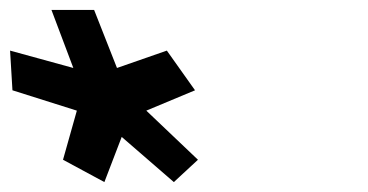

<svg xmlns="http://www.w3.org/2000/svg" viewBox="-234 -880 742 387"><path d="M102.3 -778 1.8 -743 -44.3 -860H-130.3L-86.2 -743L-213.7 -778L-208.9 -698L-79.1 -657L-107 -558L-23.6 -513L11.3 -604L116.4 -513L165 -558L60.9 -657L159.1 -698Z"/></svg>

Font: Hussar
Style: BdOpOblFour
Weight: 700
Foundry: Cannot Into Space Fonts
Version: Version 2.00